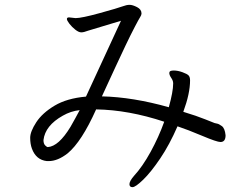

<svg xmlns="http://www.w3.org/2000/svg" viewBox="-20 -729 1040 795"><path d="M240 -250Q167 -209 160 -149Q160 -134 167 -127Q174 -120 178 -120Q223 -123 272 -204Q292 -239 310 -273Q273 -269 240 -250ZM679 -285Q697 -350 697 -383V-384Q697 -395 689 -406.5Q681 -418 681 -427L682 -431Q684 -437 700 -437Q716 -437 735.5 -430Q755 -423 761 -416.5Q767 -410 767 -396Q767 -342 739 -266Q795 -249 829.5 -235Q864 -221 868.5 -219.5Q873 -218 879.5 -217Q886 -216 898.5 -207Q911 -198 914 -169Q914 -141 893 -141Q878 -141 817.5 -166.5Q757 -192 715 -206Q682 -130 643.5 -73Q605 -16 573 15Q541 46 528.5 46Q516 46 516 33.5Q516 21 535 -1Q570 -39 603.5 -100Q637 -161 660 -225Q512 -274 378 -276Q318 -142 260 -94Q219 -62 182 -62H174Q129 -67 112 -114Q105 -133 105 -158.5Q105 -184 130 -222.5Q155 -261 206 -291.5Q257 -322 336 -329L481 -643L345 -602Q327 -595 316.5 -595Q306 -595 292 -606Q278 -617 267.5 -630.5Q257 -644 257 -650.5Q257 -657 266 -657L293 -654Q318 -654 394 -675Q470 -696 487 -702.5Q504 -709 516.5 -709Q529 -709 547.5 -699.5Q566 -690 566 -673Q566 -667 560.5 -658.5Q555 -650 538 -617.5Q521 -585 500 -541Q479 -497 458.5 -452.5Q438 -408 422.5 -374.5Q407 -341 402 -330Q530 -327 679 -285Z"/></svg>

Font: LXGW WenKai Lite
Style: Regular
Weight: 400
Designer: LXGW / Fontworks Inc.
Foundry: LXGW / Fontworks Inc.
Version: Version 1.511; March 25, 2025